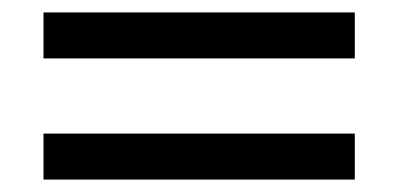

<svg xmlns="http://www.w3.org/2000/svg" viewBox="-20 -446 641 309"><path d="M50 -426H551V-352H50ZM50 -231H551V-157H50Z"/></svg>

Font: Taviraj DemiBold
Style: Regular
Weight: 600
Designer: Katatrad Team
Foundry: CadsonDemak
Version: Version 1.030